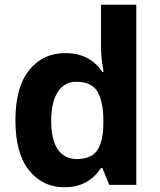

<svg xmlns="http://www.w3.org/2000/svg" viewBox="-20 -780 673 810"><path d="M251 10Q160 10 102.5 -61.5Q45 -133 45 -272Q45 -412 103 -484Q161 -556 255 -556Q294 -556 324 -545.5Q354 -535 375.5 -517Q397 -499 412 -476H417Q414 -492 410 -522.5Q406 -553 406 -585V-760H555V0H441L412 -71H406Q392 -49 370.5 -30.5Q349 -12 320 -1Q291 10 251 10ZM303 -109Q365 -109 390 -145.5Q415 -182 416 -255V-271Q416 -351 391.5 -393Q367 -435 301 -435Q252 -435 224 -392.5Q196 -350 196 -270Q196 -190 224 -149.5Q252 -109 303 -109Z"/></svg>

Font: Noto Sans Devanagari
Style: Regular
Weight: 400
Designer: Jelle Bosma - Monotype Design Team
Foundry: Monotype Imaging Inc.
Version: Version 2.003